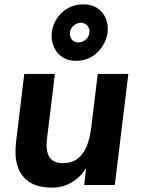

<svg xmlns="http://www.w3.org/2000/svg" viewBox="-20 -846 656 878"><path d="M567 -508 505 0H365L374 -78Q364 -60 348 -43.5Q332 -27 312 -14.5Q292 -2 268.5 5Q245 12 219 12Q152 12 113 -14.5Q74 -41 60 -87Q46 -133 53 -193L91 -508H231L195 -212Q188 -157 205.5 -128.5Q223 -100 266 -100Q308 -100 334.5 -120Q361 -140 376.5 -177.5Q392 -215 398 -269L427 -508ZM328 -568Q289.2 -568 263 -586.5Q236.7 -605 224.9 -635.2Q213 -665.3 217 -698.1Q221 -732 240 -761.2Q258.9 -790.5 290 -808.2Q321 -826 360 -826Q400 -826 426.1 -808.2Q452.2 -790.3 464.1 -761Q476 -731.6 472 -698Q467.9 -665.2 449 -635.1Q430 -605 399.2 -586.5Q368.4 -568 328 -568ZM338.1 -652Q356 -652 371.5 -664.5Q387 -677 389 -698Q391 -716 379.2 -729Q367.4 -742 349 -742Q332 -742 317 -729Q302 -716 300 -698Q298 -677 309.5 -664.5Q320.9 -652 338.1 -652Z"/></svg>

Font: Inclusive Sans
Style: Italic
Weight: 400
Italic angle: -7°
Designer: Olivia King
Foundry: Olivia King
Version: Version 2.004